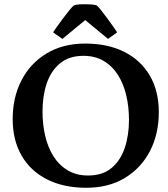

<svg xmlns="http://www.w3.org/2000/svg" viewBox="-20 -872 795 908"><path d="M40 -309Q40 -411 81.3 -491.5Q122.5 -572 199.9 -619Q277.2 -666 382.7 -666Q489.3 -666 567.2 -627Q645 -588 688 -515.5Q731 -443 731 -341Q731 -239 689.7 -158.5Q648.3 -78 571.4 -31Q494.5 16 387.7 16Q282 16 203.8 -23Q125.5 -62 82.8 -135Q40 -208 40 -309ZM181 -344.9Q181 -285 193.5 -230.5Q206 -176 232.5 -133.6Q259.1 -91.2 300 -66.6Q340.9 -42 396.7 -42Q465 -42 507.5 -77.5Q550 -113 570 -172.9Q590 -232.7 590 -305.1Q590 -365 577.5 -419.5Q565 -474 538.5 -516.4Q512 -558.8 471.1 -583.4Q430.2 -608 374.4 -608Q307 -608 264 -572.5Q221 -537 201 -477.6Q181 -418.2 181 -344.9ZM231 -719Q234 -724 247 -742.5Q260 -761 276.5 -783Q293 -805 308 -823.5Q323 -842 330 -847Q345 -851 357 -851.5Q369 -852 383 -852Q399 -852 412 -851Q425 -850 436 -847Q443 -843 457.5 -824.5Q472 -806 489 -783Q506 -760 518.5 -742Q531 -724 534 -719L491 -688L383 -777L275 -688Z"/></svg>

Font: Buenard
Style: Regular
Weight: 400
Version: Version 2.000